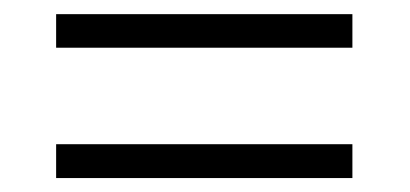

<svg xmlns="http://www.w3.org/2000/svg" viewBox="-20 -447 585 274"><path d="M482.9 -426.8V-378.9H60.1V-426.8ZM482.9 -241.2V-192.9H60.1V-241.2Z"/></svg>

Font: BioRhyme Light
Style: Regular
Weight: 300
Designer: Aoife Mooney
Foundry: Aoife Mooney Type
Version: Version 1.500;PS 001.500;hotconv 1.0.88;makeotf.lib2.5.64775